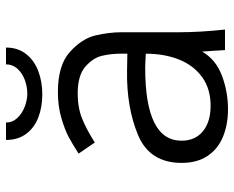

<svg xmlns="http://www.w3.org/2000/svg" viewBox="-90 -680 780 640"><g transform="rotate(-90 300.0 -360.0)"><path d="M77 -144.5Q77 -251 169.8 -289.8Q262.5 -328.5 384 -326.5L441 -325.5V-348Q441 -380.5 434 -410.2Q427 -440 397.8 -465.5Q368.5 -491 308.5 -491Q261.5 -491 225.2 -476.5Q189 -462 145 -434L108 -488Q139 -508 163.2 -521Q187.5 -534 226.8 -545.5Q266 -557 313.5 -557Q403 -557 447.2 -516.8Q491.5 -476.5 502 -431.5Q512.5 -386.5 512.5 -345V-154Q512.5 -84 521.5 0H453Q452 -11.5 451 -34.5L448 -76Q421.5 -30.5 367.8 -10.2Q314 10 256 10Q204.5 10 164 -6.8Q123.5 -23.5 100.2 -58.2Q77 -93 77 -144.5ZM441 -264Q407.5 -266 393.5 -266Q151 -266 151 -145Q151 -99.5 182.2 -73.8Q213.5 -48 267.5 -48Q324 -48 363 -76.2Q402 -104.5 421.5 -153.2Q441 -202 441 -264ZM153.5 -730H211.5Q211.5 -708.5 226.8 -692.2Q242 -676 264.5 -667.5Q287 -659 307.5 -659Q330.5 -659 353.2 -667.2Q376 -675.5 390.8 -691.8Q405.5 -708 405.5 -730H461.5Q461.5 -691 440.5 -663.8Q419.5 -636.5 384 -622.8Q348.5 -609 305.5 -609Q262.5 -609 228 -622.5Q193.5 -636 173.5 -663.2Q153.5 -690.5 153.5 -730Z"/></g></svg>

Font: JuliaMono Light
Style: Regular
Weight: 300
Monospace: yes
Designer: cormullion
Foundry: corm
Version: Version 0.054; ttfautohint (v1.8.4)